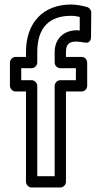

<svg xmlns="http://www.w3.org/2000/svg" viewBox="-20 -805 449 850"><path d="M320 -671C264 -671 222 -635 222 -574V-528C222 -513 236 -503 247 -503H316V-450H247C232 -450 222 -436 222 -425V-25H145V-425C145 -440 131 -450 120 -450H74V-503H120C135 -503 145 -517 145 -528V-574C145 -684 199 -735 295 -735C309 -735 321 -733 333 -730V-670C327 -670 325 -671 320 -671ZM318 -621C330 -620 344 -619 352 -617C381 -610 383 -635 383 -641L384 -750C384 -760 376 -771 365 -774C345 -779 322 -785 295 -785C173 -785 95 -707 95 -574V-553H49C38 -553 24 -543 24 -528V-425C24 -414 34 -400 49 -400H95V0C95 11 105 25 120 25H247C258 25 272 15 272 0V-400H342C353 -400 366 -410 366 -425V-528C366 -539 357 -553 342 -553H272V-574C272 -609 286 -621 318 -621Z"/></svg>

Font: Asimov
Style: NarOu
Weight: 500
Designer: Google
Version: Version 2.000980; 2014